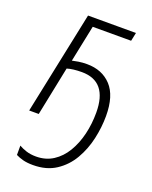

<svg xmlns="http://www.w3.org/2000/svg" viewBox="-144 -610 739 932"><g transform="rotate(20 225.5 -144.5)"><path d="M143.1 242.7Q112.8 242.7 91.3 237.1Q69.8 231.4 53.7 223.1V174.8Q69.3 184.1 91.6 191.4Q113.8 198.7 142.6 198.7Q192.4 198.7 230.5 174.1Q268.6 149.4 293.9 107.2Q319.3 64.9 332.3 11.2Q345.2 -42.5 345.2 -101.1Q345.2 -262.7 212.4 -262.7Q189.9 -262.7 170.2 -260.3Q150.4 -257.8 136.7 -253.4L85 0H35.6L146.5 -530.8H394L384.8 -487.3H186.5L147.5 -298.3Q159.7 -301.3 179.2 -304.4Q198.7 -307.6 223.1 -307.6Q301.3 -307.6 348.4 -257.1Q395.5 -206.5 395.5 -102.1Q395.5 -44.4 382.1 16.1Q368.7 76.7 338.9 127.9Q309.1 179.2 260.7 210.9Q212.4 242.7 143.1 242.7Z"/></g></svg>

Font: Open Sans Light
Style: Italic
Weight: 300
Italic angle: -12°
Designer: Monotype Design Team
Foundry: Monotype Imaging Inc.
Version: Version 3.003; ttfautohint (v1.8.4)